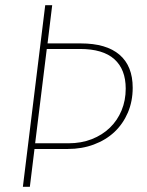

<svg xmlns="http://www.w3.org/2000/svg" viewBox="-20 -723 567 743"><path d="M245 -168.5Q294.5 -168.5 335.2 -184.5Q376 -200.5 405.2 -228.8Q434.5 -257 450.5 -295.8Q466.5 -334.5 466.5 -380Q466.5 -454.5 422.5 -494Q378.5 -533.5 289.5 -533.5H161L116 -168.5ZM292.5 -555Q391.5 -555 442.5 -511.2Q493.5 -467.5 493.5 -383.5Q493.5 -331 474.8 -287.2Q456 -243.5 422.8 -212.2Q389.5 -181 343.2 -163.8Q297 -146.5 242.5 -146.5H113.5L95.5 0H68.5L155 -703H182L164 -555Z"/></svg>

Font: Lato ExtraLight
Style: Italic
Weight: 275
Italic angle: -7°
Designer: Lukasz Dziedzic with Adam Twardoch and Botio Nikoltchev
Foundry: tyPoland Lukasz Dziedzic
Version: Version 2.015; 2015-08-06; http://www.latofonts.com/